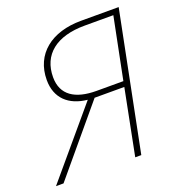

<svg xmlns="http://www.w3.org/2000/svg" viewBox="-152 -761 802 863"><g transform="rotate(-20 249.5 -330.0)"><path d="M349 0H378L510 -660H330C188 -660 94 -586 94 -462C94 -375 149 -325 237 -316L-30 0H6L269 -314H270H411ZM288 -340C186 -340 125 -379 125 -464C125 -572 202 -634 338 -634H475L416 -340Z"/></g></svg>

Font: Source Sans Pro ExtraLight
Style: Italic
Weight: 200
Italic angle: -11°
Designer: Paul D. Hunt
Foundry: Adobe Systems Incorporated
Version: Version 3.006;hotconv 1.0.111;makeotfexe 2.5.65597